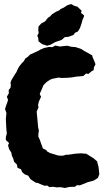

<svg xmlns="http://www.w3.org/2000/svg" viewBox="-20 -912 524 953"><path d="M303 21 280 17 262 18 243 15 225 17 215 9 201 10 188 5 167 -4 158 -5 144 -14 131 -23 120 -40 102 -47 90 -58 84 -72 67 -79 64 -95 50 -109 46 -124 39 -139 36 -155 25 -172 20 -191 25 -202 9 -217V-232L14 -250L12 -266L11 -281L9 -322L12 -351L5 -371L11 -390L15 -400L20 -416L14 -432L24 -449L23 -465L32 -476L34 -491L32 -501L37 -515L54 -543L61 -553L69 -571L76 -583L88 -598L98 -608L106 -622L118 -630L129 -641L151 -651L166 -658L183 -667L200 -674L224 -679L240 -678L254 -686L278 -681L293 -683L313 -685L334 -680L356 -678L383 -669L398 -659L406 -655L438 -637L439 -630L450 -604L454 -593L446 -577L445 -564L434 -558L419 -545L407 -547L394 -535L377 -533L360 -532L338 -528L316 -526L286 -525L270 -527L256 -524L240 -521L230 -517L217 -509L206 -500L195 -488L190 -475L182 -457L177 -445L184 -432L173 -408L169 -391L171 -379L162 -358L165 -327L166 -316L169 -282L173 -264L171 -251L170 -235L178 -217L183 -202L188 -189L193 -175L210 -167L213 -161L229 -152L250 -146L269 -140L285 -139L296 -140L307 -144H319L352 -149L381 -151L392 -150L408 -149L429 -136L446 -125L462 -111L464 -102L469 -84L470 -75L473 -47L466 -29L446 -16L416 -8L397 0L376 8L362 7L352 15L324 16ZM214 -685 189 -693 171 -707 170 -723 165 -735 172 -748 170 -761 171 -780 184 -795 204 -806 218 -824 227 -829 239 -842 259 -854 275 -861 280 -867 296 -874 314 -886 333 -892 349 -883 364 -879 385 -859 382 -848 397 -836 396 -827 390 -815 384 -793 377 -773 367 -756 352 -749 344 -738 319 -729 302 -728 286 -714 254 -703 231 -690Z"/></svg>

Font: Winky Rough
Style: Bold
Weight: 700
Designer: Simon Atzbach
Foundry: typofactur
Version: Version 1.206; ttfautohint (v1.8.4.7-5d5b)